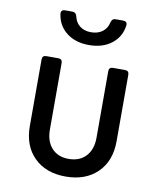

<svg xmlns="http://www.w3.org/2000/svg" viewBox="-88 -854 775 933"><g transform="rotate(10 300.0 -387.5)"><path d="M299 10Q202 10 144 -47Q86 -104 86 -202V-530Q86 -550 106 -550H165Q185 -550 185 -530V-202Q185 -144 215.5 -110.5Q246 -77 299 -77Q353 -77 384 -110.5Q415 -144 415 -202V-530Q415 -550 435 -550H494Q514 -550 514 -530V-202Q514 -104 455.5 -47Q397 10 299 10ZM300 -639Q233 -639 189.5 -673Q146 -707 138 -763Q135 -785 158 -785H194Q211 -785 216 -765Q222 -736 244 -719Q266 -702 299 -702Q333 -702 355.5 -719Q378 -736 384 -765Q389 -785 406 -785H442Q465 -785 463 -765Q456 -708 412 -673.5Q368 -639 300 -639Z"/></g></svg>

Font: Pitagon Sans Mono Medium
Style: Regular
Weight: 500
Monospace: yes
Designer: Travis Tran
Foundry: Pitagon
Version: Version 1.001; ttfautohint (v1.8.4.7-5d5b);gftools[0.9.26]